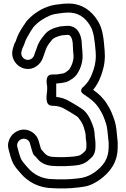

<svg xmlns="http://www.w3.org/2000/svg" viewBox="-20 -828 695 1062"><path d="M339 164H299C292 164 283.5 163 275 163C210.1 163 163.6 134.8 134 99.7C115.1 78.2 99.5 62.4 92.7 42.1C88.1 28.2 82.9 12.5 78.2 -6.3L75.3 -16.8C69.5 -49.2 104.7 -72.1 130.9 -55.1C141.2 -48.3 144 -42 146.9 -31.4L149.8 -20.7C152.9 -8.4 157.3 6.6 162.1 20.1C167.3 32.6 173.6 34.8 175 36.2L188.8 52C210 77.8 243.7 89.7 278.7 90C287.9 90.8 292.1 91 299 91H339C345.9 91 353.3 90.6 359.4 90C367.6 89.9 372.2 89.5 377.7 88.9L399.5 86.9C437.4 82.7 458.7 70.7 481.7 47.7L490.7 38.7C499.9 29.4 508 9.1 508 -14V-33C508 -50.7 504.8 -64.8 504 -75.8C503.7 -106.6 496.2 -126.3 490.4 -141.8C478.8 -172.7 460.5 -208.6 431.4 -227.1L409.4 -241.1C393.6 -251.2 379.6 -258.8 365 -267.4C343.2 -280.8 317.8 -289.2 291 -292C290.7 -302.3 290.7 -313.3 291 -330C290.7 -345.6 290.8 -357.4 290.9 -366C295.8 -366.1 300.1 -366.5 303.1 -367C315.6 -367.6 323.9 -369.9 329.7 -371C350.1 -372.7 357.5 -379.5 359.9 -380.3C362 -381 364.4 -382.2 365.9 -383.2C374.2 -388.7 391.1 -398.2 403.2 -414.2C421.8 -440.4 437 -476.3 437 -519C437 -535.4 434.1 -558.6 433 -574.9C432.8 -613.5 423.2 -667.8 377 -681.4C367.8 -684.9 366.2 -685 360 -685H351C346 -685 339.3 -684.4 335.1 -683.8L313.7 -681.9C312.5 -681.8 310.9 -681.5 309.9 -681.3C280.5 -673.9 246.2 -664.2 224.1 -633.1C208.4 -614.6 191.9 -591.7 184 -564.2C180.4 -552.4 173.4 -539.1 169 -522.2C163.1 -505.9 144.4 -491.8 123.5 -498.4C107.6 -503.3 92.6 -522 99.1 -544.5C101.9 -555.4 104.9 -563.4 108.4 -570.8C112.6 -577.2 113.6 -581.1 115 -586C122.6 -611.7 135.8 -631.8 150.1 -655.6L165 -677.9C189.7 -706.6 221.8 -727.6 260 -743.7C276.9 -749.6 290.4 -751.9 309.1 -754.2L325.4 -756.2C333.7 -757.5 340.4 -758 348 -758C348.6 -758 349.4 -758 349.8 -758.1C411.4 -762.5 451.7 -729.6 476.9 -688.5C498.9 -655.6 503.4 -605.4 509 -543.8C509.1 -536.5 509.5 -527.8 510 -519.2C509.8 -478 500.9 -449.8 488.7 -418.1C478.4 -391.7 463 -368.2 446.4 -352.6C437.5 -345.8 413.9 -326 442.1 -307.2C481 -281.3 506.6 -262.8 529.9 -225.5C548.5 -197 555.8 -176.5 567.2 -142.3C573.6 -121.8 575.5 -90.2 579.2 -56.7C580.5 -48.1 581 -41.7 581 -34V-14C581 53.6 548 91.3 506.3 122.8C483.5 138.6 462.6 149.3 434.7 155.3C425.2 156.6 414.8 158.1 408 159.2L386.7 161.1C378.9 161.8 371.1 163 364 163C355.9 163 347.8 164 339 164ZM300 -417C296 -417 294 -416 288 -416H269C224 -416 240.8 -356.3 240.8 -351.3C240.8 -345.1 240.9 -337 241 -330C240.7 -312.5 222.2 -243 269 -243H271C298.7 -243 321.3 -235.7 339.1 -224.6C356.1 -214.7 367.9 -208.3 382.6 -198.9L404 -185.3C412.7 -178.9 415 -175.3 427.3 -158C436 -144.4 437.3 -141.1 443.1 -125.5C448.4 -105.2 454 -93 454 -75C454 -56.7 458 -43.8 458 -33V-14C458 -6.9 456.4 -2.3 452.4 6.3C442.2 16.4 435.6 22.2 423.6 30.2C418 32.6 404.2 36 394.5 37.1L372.3 39.1C367.2 39.8 363.3 40 358 40C351.8 40 345.9 41 339 41H299C293.3 41 286.5 40 280 40C253 40 236.3 31.3 227.2 20L213.2 4C210.5 0.7 209.2 -0.2 207.2 -2.4C204.6 -9.4 201 -22.1 198.2 -33.3L195.3 -43.9C190.6 -64.8 177.4 -84.4 158.1 -97C113.3 -126.2 62.1 -106.6 38.7 -70.5C27.3 -52.8 20.5 -27.8 26.9 -4.4L29.8 6.3C33.9 22.8 38.4 41.2 45.6 58.8C56.7 91 80.4 114.4 96 132.3C133.4 176.4 193.6 212.6 274 213C281 213.5 291.5 214 299 214H339C348 214 356.6 213.7 365.1 213C371.9 213 382.4 212.3 392 210.8L413.3 208.9C422.5 208.1 431.8 206.2 442.3 204.8C480.3 199.7 510.3 181 535.7 163.2C584.5 126.6 631 73.6 631 -14V-34C631 -44 630.4 -52.3 628.8 -63.3C625.6 -92.5 624.3 -127.3 614.8 -157.7C603.2 -192.6 593.3 -219.8 572.1 -252.5C550.2 -287.5 524.6 -310.3 495.2 -331.4C512.1 -351.4 525.4 -374.6 535.3 -400C548.4 -433.9 560 -471 560 -520C560 -530.2 559 -539.9 559 -545C559 -545.5 559 -546.5 558.9 -547.3C553.3 -608.6 551.3 -666.4 519 -715.5C488.2 -765.1 431.7 -813.5 347.1 -808C339 -808 329.4 -807.4 318.5 -805.8L303.6 -803.9C281.8 -802.2 261 -797.1 242.6 -790.5C196.9 -774.2 155.9 -744.6 125.9 -709.2C125.5 -708.6 124.7 -707.6 124.2 -706.9L108.2 -682.9C93.1 -660.2 77.2 -634.6 67 -600C66.7 -599.1 66.7 -598.8 66.5 -598.3C58.6 -586.9 54.7 -572.6 50.9 -557.7C36.6 -505.8 70.2 -462.6 108.5 -450.6C161.6 -434.1 204.5 -470.6 216.7 -507.1C221.2 -520.5 225.4 -528.9 232 -549.8C237 -567.5 249.8 -586.4 263 -601.7C263.5 -602.3 264.3 -603.3 264.8 -604.1C273.5 -617.2 291.5 -625 320.2 -632.3L340.3 -634.1C344 -634.4 348.1 -635 351 -635H358.2C359.2 -634.6 360.7 -634.1 361.9 -633.7C370.9 -631.5 383 -611.9 383 -574C383 -556.2 385.3 -537 387 -517.9C386.6 -488.4 376.2 -462.7 362.9 -443.8C361.1 -441.6 349.3 -432.2 340.6 -426.4C330.1 -422.2 328 -421 327 -421C316.4 -421 305.4 -417 300 -417Z"/></svg>

Font: Smoothie
Style: Outline
Weight: 400
Foundry: Cannot Into Space Fonts
Version: Version 0.8